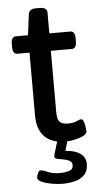

<svg xmlns="http://www.w3.org/2000/svg" viewBox="-58 -686 483 932"><g transform="rotate(-5 183.0 -220.0)"><path d="M240 7Q174 7 139 -28.5Q104 -64 104 -132V-438H45Q22 -438 22 -474V-487Q22 -523 45 -523H104L117 -625Q121 -650 154 -650H169Q190 -650 199 -643.5Q208 -637 208 -625V-523H310Q333 -523 333 -487V-474Q333 -438 310 -438H208V-138Q208 -104 220 -91.5Q232 -79 260 -79Q286 -79 301.5 -86.5Q317 -94 325 -94Q333 -94 337.5 -81.5Q342 -69 344 -54.5Q346 -40 346 -34Q346 -22 329 -13Q312 -4 287.5 1.5Q263 7 240 7ZM208 210Q184 210 156 205Q128 200 108 191Q88 182 88 171Q88 163 93.5 149.5Q99 136 107 136Q119 136 142.5 146.5Q166 157 205 157Q223 157 244 151Q265 145 265 124Q265 109 252 102Q239 95 222 92.5Q205 90 192.5 87Q180 84 180 75Q180 69 185 53Q190 37 203 -7H253L236 52Q283 55 308.5 73.5Q334 92 334 124Q334 158 315.5 177Q297 196 268 203Q239 210 208 210Z"/></g></svg>

Font: Asap Semi Expanded Medium
Style: Regular
Weight: 500
Width: 6
Designer: Pablo Cosgaya
Foundry: Omnibus-Type
Version: Version 3.001; ttfautohint (v1.8.4.7-5d5b)